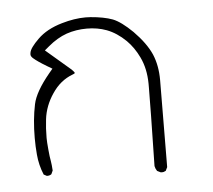

<svg xmlns="http://www.w3.org/2000/svg" viewBox="-40 -300 580 523"><g transform="rotate(-5 250.0 -38.0)"><path d="M367.2 -52.2Q367.2 -3.4 363.8 163.1Q365.2 170.4 369.6 176.8L379.4 181.6Q380.9 181.6 381.8 181.6Q382.8 181.6 384.3 181.6Q385.7 181.6 387.2 181.2Q390.6 180.2 393.1 178.7L397.9 168.9L399.4 -69.3Q399.4 -108.9 386.2 -140.1Q372.1 -171.9 338.9 -205.6Q308.1 -235.8 285.6 -244.6Q261.7 -253.4 225.1 -256.3Q218.8 -256.8 211.9 -256.8Q181.2 -256.8 146.5 -246.6Q104.5 -234.4 80.1 -210.4Q56.2 -187 54.2 -174.3Q53.7 -172.4 53.7 -170.9Q53.7 -169.4 53.7 -168Q54.2 -163.6 59.6 -158.7Q71.3 -148.4 96.7 -133.3L109.9 -125.5L100.1 -113.8Q61 -66.4 54.2 -33.2Q45.4 8.8 45.4 58.6Q45.4 82 47.4 104Q49.8 132.8 61 159.7L69.3 164.1Q70.3 164.1 70.8 164.1Q77.6 164.1 82 160.6L86.4 150.9Q85.4 134.8 83.7 125Q82 115.2 81.5 111.1Q81.1 106.9 80.6 102.3Q80.1 97.7 79.6 92.8Q77.6 71.8 77.6 61Q77.6 35.2 80.6 10.3Q85 -26.4 106.9 -58.6Q128.9 -91.8 162.6 -104.5Q168 -106.4 169.9 -108.4Q168.5 -111.8 162.1 -118.2L93.8 -176.8L106 -187Q130.9 -208 157.2 -217.3Q183.1 -226.1 212.4 -226.1Q241.7 -226.1 266.6 -216.8Q293.9 -206.5 318.4 -182.6Q338.4 -162.6 351.6 -134.8Q366.7 -103.5 367.2 -62.5Q367.2 -58.1 367.2 -52.2Z"/></g></svg>

Font: NaikaiFont
Style: ExtraLight
Weight: 200
Version: Version 1.89